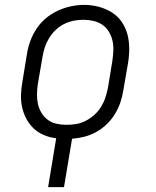

<svg xmlns="http://www.w3.org/2000/svg" viewBox="-20 -561 640 786"><path d="M177 205 210 5Q184 2 160 -8Q136 -18 118 -35Q100 -52 88 -74.5Q76 -97 70.5 -122Q65 -147 66 -174Q67 -201 72 -228L90 -338Q94 -365 103.5 -391.5Q113 -418 129 -442.5Q145 -467 167.5 -486Q190 -505 216 -517Q242 -529 269.5 -535Q297 -541 324 -541Q355 -541 383.5 -533.5Q412 -526 436.5 -511Q461 -496 477.5 -472.5Q494 -449 501.5 -421Q509 -393 509 -362.5Q509 -332 504 -302L485 -192Q481 -167 473 -142.5Q465 -118 451 -95Q437 -72 417.5 -53Q398 -34 374.5 -21Q351 -8 326 -1.5Q301 5 275 7L242 205ZM252 -50Q273 -50 293 -53.5Q313 -57 332 -67Q351 -77 367 -91.5Q383 -106 394 -124Q405 -142 411.5 -162Q418 -182 422 -202L440 -312Q443 -333 444 -354Q445 -375 440.5 -394.5Q436 -414 425.5 -431.5Q415 -449 398.5 -460Q382 -471 362 -475.5Q342 -480 321 -480Q301 -480 281 -476Q261 -472 242 -462.5Q223 -453 207.5 -438Q192 -423 181 -405Q170 -387 163.5 -367.5Q157 -348 154 -328L135 -218Q132 -198 131.5 -177Q131 -156 135 -136.5Q139 -117 149.5 -99.5Q160 -82 175.5 -70.5Q191 -59 211 -54.5Q231 -50 252 -50Z"/></svg>

Font: Iosevka Slab Light Extended
Style: Italic
Weight: 300
Width: 7
Italic angle: -9°
Monospace: yes
Designer: Belleve Invis
Foundry: Belleve Invis
Version: Version 11.1.0; ttfautohint (v1.8.3)